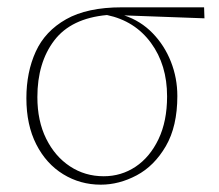

<svg xmlns="http://www.w3.org/2000/svg" viewBox="-20 -491 598 524"><path d="M255 13Q199 13 152.5 -15.5Q106 -44 79 -97Q52 -150 52 -223Q52 -294 77.5 -350Q103 -406 160.5 -438.5Q218 -471 312 -471H537L538 -441L319 -449Q364 -434 396.5 -400.5Q429 -367 446.5 -322.5Q464 -278 464 -229Q464 -146 432.5 -92Q401 -38 353 -12.5Q305 13 255 13ZM82 -226Q82 -161 106 -112.5Q130 -64 171 -37Q212 -10 263 -10Q311 -10 350 -36Q389 -62 412.5 -111Q436 -160 436 -228Q436 -314 392 -374Q348 -434 272 -450Q174 -441 128 -380.5Q82 -320 82 -226Z"/></svg>

Font: Source Serif 4 ExtraLight
Style: Regular
Weight: 200
Designer: Frank Grießhammer
Foundry: Adobe
Version: Version 4.005;hotconv 1.1.0;makeotfexe 2.6.0